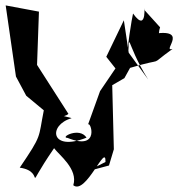

<svg xmlns="http://www.w3.org/2000/svg" viewBox="-20 -631 659 710"><path d="M456 -436 438 -556 373 -421 407 -378 350 -294 305 -169C313 -191 355 -70 230 -121C199 -122 274 -163 300 -122C166 -68 157 -169 245 -194C99 -235 200 -179 233 -210L117 -391L124 -588L1 -611L39 -348L77 -277L142 -223C121 -118 137 -135 53 -11C158 4 56 98 180 -83C197 -59 270 -6 251 54C298 92 373 -107 370 -32L301 3L383 -19L401 -79L395 -316L440 -342L461 -380C605 -423 519 -379 618 -450C573 -437 697 -538 520 -501C607 -444 553 -475 572 -530L515 -593C510 -634 529 -501 472 -581C469 -569 446 -444 451 -391C464 -534 438 -480 528 -337Z"/></svg>

Font: Asimov Silicon
Style: Regular
Weight: 400
Designer: Google
Version: Version 2.000980; 2014